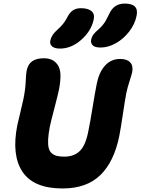

<svg xmlns="http://www.w3.org/2000/svg" viewBox="-20 -1042 787 1075"><path d="M543 -775.9Q512.2 -775.9 499.8 -787.6Q487.3 -799.3 490.2 -818.8Q493.7 -836.4 503.9 -849.9Q514.2 -863.3 534.2 -879.9Q546.9 -891.1 557.1 -904.3Q567.4 -917.5 572.8 -927.2Q578.1 -937 588.4 -958Q590.8 -962.4 591.8 -964.8Q617.7 -1022 678.2 -1022Q718.3 -1022 734.9 -1005.6Q751.5 -989.3 745.1 -955.1Q735.8 -907.7 703.9 -866Q671.9 -824.2 628.7 -800Q585.4 -775.9 543 -775.9ZM315.9 -770Q285.2 -770 271 -782.7Q256.8 -795.4 262.2 -816.9Q269 -847.2 299.8 -874Q336.4 -906.2 354 -939.9Q369.1 -971.2 387.5 -983.6Q405.8 -996.1 433.1 -996.1Q473.6 -996.1 492.9 -979.2Q512.2 -962.4 503.9 -929.2Q489.3 -866.7 434.1 -818.4Q378.9 -770 315.9 -770ZM330.1 13.2Q168.9 13.2 106.2 -79.8Q43.5 -172.9 77.1 -341.8Q83 -369.1 95.2 -418.5Q107.4 -467.8 110.8 -485.8Q122.1 -540.5 123.8 -583.7Q125.5 -627 128.9 -645Q136.2 -682.1 160.2 -699Q184.1 -715.8 225.1 -715.8Q251.5 -715.8 270.5 -707Q289.6 -698.2 303.2 -678.2Q316.9 -658.2 318.4 -625.2Q319.8 -592.3 311 -543.9Q304.7 -512.7 284.9 -437.5Q265.1 -362.3 258.8 -332Q251 -290.5 249.5 -261.5Q248 -232.4 252.7 -213.6Q257.3 -194.8 269.5 -184.1Q281.7 -173.3 298.3 -169.2Q314.9 -165 339.8 -165Q394.5 -165 426.8 -196.5Q459 -228 474.1 -305.2Q485.4 -359.4 498.5 -441.4Q511.7 -523.4 522 -574.2Q534.7 -637.7 568.1 -674.8Q601.6 -711.9 652.8 -711.9Q690.9 -711.9 708.7 -693.1Q726.6 -674.3 720.2 -638.2Q717.3 -624.5 705.6 -588.4Q693.8 -552.2 687 -520Q680.2 -484.4 668.2 -403.8Q656.2 -323.2 647.9 -280.8Q619.1 -137.2 542.2 -62Q465.3 13.2 330.1 13.2Z"/></svg>

Font: Shantell Sans Normal
Style: Italic
Weight: 800
Italic angle: -11.31°
Designer: Stephen Nixon, Anya Danilova, Shantell Martin
Foundry: Arrow Type
Version: Version 1.006;[559af2be0]